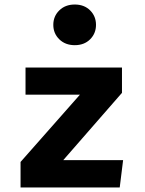

<svg xmlns="http://www.w3.org/2000/svg" viewBox="-20 -830 640 850"><path d="M260 -121H525L510 0H71V-113L334 -411H93V-531H520V-419ZM311 -630Q269 -630 242.5 -656Q216 -682 216 -720Q216 -758 242.5 -784Q269 -810 311 -810Q353 -810 379 -784Q405 -758 405 -720Q405 -682 379 -656Q353 -630 311 -630Z"/></svg>

Font: Qzxlaeiskcpccdgjqmyffctclhy
Style: Regular
Weight: 700
Monospace: yes
Designer: Carrois Corporate & Edenspiekermann
Foundry: Carrois Corporate GbR & Edenspiekermann AG
Version: Version 2.001